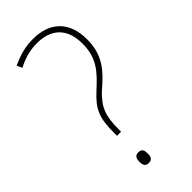

<svg xmlns="http://www.w3.org/2000/svg" viewBox="-234 -772 827 827"><g transform="rotate(-45 179.0 -358.5)"><path d="M122 -189V-173H147V-188C147 -270 162 -307 212 -355C277 -411 325 -459 325 -558C325 -670 259 -724 161 -724C113 -724 75 -713 30 -692L41 -668C81 -689 118 -699 161 -699C243 -699 298 -655 298 -559C298 -470 257 -428 196 -372C137 -318 122 -281 122 -189ZM111 -25C111 -7 116 7 136 7C157 7 162 -6 162 -26C162 -44 158 -58 136 -58C116 -58 111 -43 111 -25Z"/></g></svg>

Font: Noto Sans Georgian SemiCondensed Thin
Style: Regular
Weight: 100
Width: 4
Designer: Monotype Design Team, Akaki Razmadze
Foundry: Google LLC
Version: Version 2.005